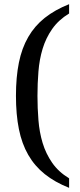

<svg xmlns="http://www.w3.org/2000/svg" viewBox="-20 -780 386 928"><path d="M161.1 -316.9Q161.1 -257.3 165.8 -199.2Q170.4 -141.1 186 -89.1Q201.7 -37.1 232.2 6.8Q262.7 50.8 314 82V127.9Q245.1 100.6 196.3 61.5Q147.5 22.5 116.5 -31.5Q85.4 -85.4 71.3 -156Q57.1 -226.6 57.1 -316.9Q57.1 -407.2 71.3 -477.3Q85.4 -547.4 116.5 -601.1Q147.5 -654.8 196.3 -693.6Q245.1 -732.4 314 -759.8V-714.8Q262.7 -683.6 232.2 -639.9Q201.7 -596.2 186 -544.4Q170.4 -492.7 165.8 -434.6Q161.1 -376.5 161.1 -316.9Z"/></svg>

Font: Gandom FD
Style: FD
Weight: 400
Foundry: DejaVu fonts team - Redesigned by Saber Rastikerdar - Based on Samim Font
Version: Version 0.6